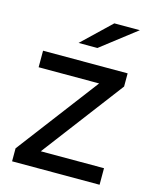

<svg xmlns="http://www.w3.org/2000/svg" viewBox="-112 -811 705 886"><g transform="rotate(15 241.0 -368.5)"><path d="M450 -79H148L442 -467V-530H38V-451H327L32 -62V0H450ZM323 -737 187 -607H277L445 -737Z"/></g></svg>

Font: Rookery
Style: Regular
Weight: 400
Designer: Ryan Kimball / Julieta Ulanovsky
Foundry: Motorola Mobility LLC.
Version: Version 1.0